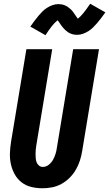

<svg xmlns="http://www.w3.org/2000/svg" viewBox="-20 -998 583 1026"><path d="M207 8Q176 8 147 1Q118 -6 95.5 -23.5Q73 -41 59 -66Q45 -91 38.5 -119.5Q32 -148 33 -178.5Q34 -209 39 -240L121 -735H259L174 -221Q172 -209 171 -197.5Q170 -186 170 -174.5Q170 -163 171 -151.5Q172 -140 176 -130Q180 -120 188.5 -113Q197 -106 209 -106Q226 -106 240.5 -117.5Q255 -129 263.5 -144.5Q272 -160 277 -176.5Q282 -193 284 -209L371 -735H509L419 -190Q415 -165 407 -140Q399 -115 385.5 -91.5Q372 -68 352 -48Q332 -28 308 -15Q284 -2 258.5 3Q233 8 207 8ZM223 -810 142 -856Q154 -873 165 -887.5Q176 -902 186 -914Q196 -926 206.5 -936.5Q217 -947 231 -956Q245 -965 260.5 -970.5Q276 -976 292 -976Q301 -976 309.5 -974.5Q318 -973 326.5 -969.5Q335 -966 341.5 -961.5Q348 -957 355.5 -950.5Q363 -944 368 -937.5Q373 -931 377.5 -924.5Q382 -918 386.5 -911Q391 -904 396 -898Q411 -910 426 -928.5Q441 -947 462 -978L543 -932Q531 -915 520 -900.5Q509 -886 498.5 -874Q488 -862 477.5 -851.5Q467 -841 453 -832Q439 -823 423.5 -817.5Q408 -812 393 -812Q383 -812 374.5 -813.5Q366 -815 357.5 -818.5Q349 -822 342.5 -826.5Q336 -831 329 -837.5Q322 -844 316.5 -850.5Q311 -857 306.5 -863.5Q302 -870 297 -877.5Q292 -885 288 -890Q273 -878 258 -859.5Q243 -841 223 -810Z"/></svg>

Font: Iosevka SS04 Heavy
Style: Italic
Weight: 900
Italic angle: -9°
Monospace: yes
Designer: Belleve Invis
Foundry: Belleve Invis
Version: Version 19.0.0; ttfautohint (v1.8.4)